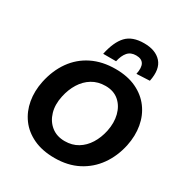

<svg xmlns="http://www.w3.org/2000/svg" viewBox="-221 -1143 1256 1321"><g transform="rotate(30 407.0 -483.0)"><path d="M401 13.5Q303 13.5 232 -20Q161 -53.5 118.8 -111.2Q76.5 -169 63.5 -243.2Q50.5 -317.5 67.5 -399Q89 -500 141.5 -573.8Q194 -647.5 274.8 -687.5Q355.5 -727.5 461 -727.5Q556.5 -727.5 626.5 -694.2Q696.5 -661 739.2 -603.2Q782 -545.5 795.2 -470.8Q808.5 -396 791 -312.5Q770 -216 718 -142.8Q666 -69.5 586 -28Q506 13.5 401 13.5ZM403.5 -122Q462 -122 506.5 -149Q551 -176 580.5 -223.2Q610 -270.5 623 -331Q637.5 -401 622.5 -460.2Q607.5 -519.5 565.8 -555.8Q524 -592 459 -592Q399 -592 353.2 -564.2Q307.5 -536.5 277.5 -488.2Q247.5 -440 234.5 -378.5Q219 -307.5 236 -249.5Q253 -191.5 296.2 -156.8Q339.5 -122 403.5 -122ZM600 -770Q623.5 -879 536 -879Q493.5 -879 469.8 -851.8Q446 -824.5 435.5 -775H333Q355 -879 402 -929Q449 -979 542 -979Q633.5 -979 679.2 -928Q725 -877 704 -775Z"/></g></svg>

Font: Commissioner
Style: Bold Italic
Weight: 700
Italic angle: -12°
Designer: Kostas Bartsokas
Foundry: Kostas Bartsokas
Version: Version 1.000; ttfautohint (v1.8.3)